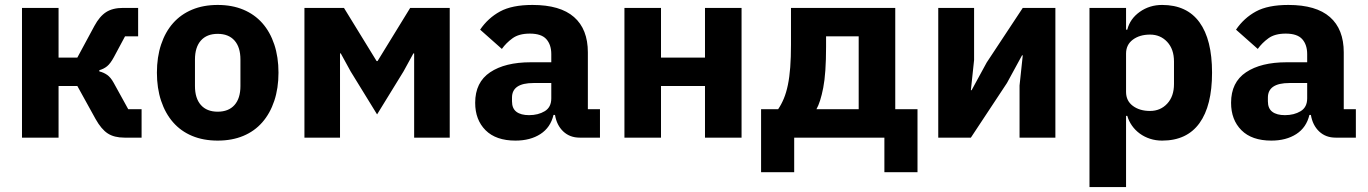

<svg xmlns="http://www.w3.org/2000/svg" viewBox="-20 -557 5537 777"><path d="M69 -525H217V-324H293L362 -452Q383 -491 409.5 -508Q436 -525 478 -525H539V-410H486L441 -326Q427 -300 413.5 -289Q400 -278 382 -273V-268Q399 -264 413.5 -254Q428 -244 440 -222L499 -115H553V0H484Q442 0 416 -17Q390 -34 367 -75L293 -209H217V0H69Z M861 12Q803 12 757.5 -7Q712 -26 680.5 -62Q649 -98 632 -149Q615 -200 615 -263Q615 -326 632 -377Q649 -428 680.5 -463.5Q712 -499 757.5 -518Q803 -537 861 -537Q919 -537 964.5 -518Q1010 -499 1041.5 -463.5Q1073 -428 1090 -377Q1107 -326 1107 -263Q1107 -200 1090 -149Q1073 -98 1041.5 -62Q1010 -26 964.5 -7Q919 12 861 12ZM861 -105Q905 -105 929 -132Q953 -159 953 -209V-316Q953 -366 929 -393Q905 -420 861 -420Q817 -420 793 -393Q769 -366 769 -316V-209Q769 -159 793 -132Q817 -105 861 -105Z M1212 -525H1372L1504 -310H1508L1640 -525H1800V0H1656V-341H1653L1613 -268L1506 -94L1399 -268L1359 -341H1356V0H1212Z M2326 0Q2286 0 2259.5 -25Q2233 -50 2226 -92H2220Q2208 -41 2167 -14.5Q2126 12 2066 12Q1987 12 1945 -30Q1903 -72 1903 -141Q1903 -224 1963.5 -264.5Q2024 -305 2128 -305H2211V-338Q2211 -376 2191 -398.5Q2171 -421 2124 -421Q2080 -421 2054 -402Q2028 -383 2011 -359L1923 -437Q1955 -484 2003.5 -510.5Q2052 -537 2135 -537Q2247 -537 2303 -488Q2359 -439 2359 -345V-115H2408V0ZM2121 -91Q2158 -91 2184.5 -107Q2211 -123 2211 -159V-221H2139Q2052 -221 2052 -162V-147Q2052 -118 2070 -104.5Q2088 -91 2121 -91Z M2507 -525H2655V-324H2833V-525H2981V0H2833V-209H2655V0H2507Z M3060 -115H3129Q3142 -134 3152 -158Q3162 -182 3168.5 -213.5Q3175 -245 3178 -285Q3181 -325 3181 -376V-525H3603V-115H3693V140H3559V0H3194V140H3060ZM3455 -115V-410H3323V-368Q3323 -260 3311.5 -201.5Q3300 -143 3284 -115Z M3777 -525H3922V-314L3909 -192H3912L3973 -304L4119 -525H4251V0H4106V-211L4119 -333H4116L4055 -221L3909 0H3777Z M4389 -525H4537V-437H4542Q4553 -481 4592.5 -509Q4632 -537 4683 -537Q4783 -537 4834 -467Q4885 -397 4885 -263Q4885 -129 4834 -58.5Q4783 12 4683 12Q4657 12 4634 4.5Q4611 -3 4592.5 -16.5Q4574 -30 4561 -48.5Q4548 -67 4542 -88H4537V200H4389ZM4634 -108Q4676 -108 4703.5 -137.5Q4731 -167 4731 -217V-308Q4731 -358 4703.5 -387.5Q4676 -417 4634 -417Q4592 -417 4564.5 -396.5Q4537 -376 4537 -340V-185Q4537 -149 4564.5 -128.5Q4592 -108 4634 -108Z M5385 0Q5345 0 5318.5 -25Q5292 -50 5285 -92H5279Q5267 -41 5226 -14.5Q5185 12 5125 12Q5046 12 5004 -30Q4962 -72 4962 -141Q4962 -224 5022.5 -264.5Q5083 -305 5187 -305H5270V-338Q5270 -376 5250 -398.5Q5230 -421 5183 -421Q5139 -421 5113 -402Q5087 -383 5070 -359L4982 -437Q5014 -484 5062.5 -510.5Q5111 -537 5194 -537Q5306 -537 5362 -488Q5418 -439 5418 -345V-115H5467V0ZM5180 -91Q5217 -91 5243.5 -107Q5270 -123 5270 -159V-221H5198Q5111 -221 5111 -162V-147Q5111 -118 5129 -104.5Q5147 -91 5180 -91Z"/></svg>

Font: IBMPlexSans-Bold
Style: Bold
Weight: 700
Designer: Mike Abbink, Paul van der Laan, Pieter van Rosmalen
Foundry: Bold Monday
Version: Version 3.1